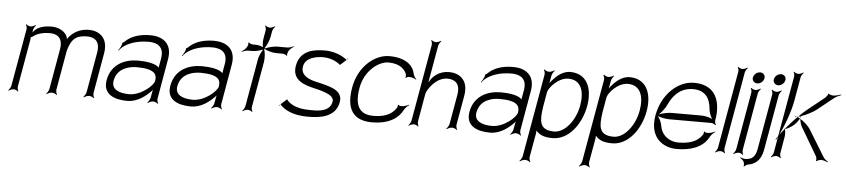

<svg xmlns="http://www.w3.org/2000/svg" viewBox="-44 -821 5558 1261"><g transform="rotate(5 2735.5 -190.0)"><path d="M17 9 20 12C26 7 42 0 53 0C63 0 77 7 81 12L84 9C80 4 76 -11 78 -22L132 -329C133 -332 134 -344 134 -350C138 -351 144 -354 147 -356C171 -376 208 -388 258 -388C299 -388 347 -370 332 -286L286 -23C284 -12 274 4 267 10L270 13C277 7 294 0 305 0C316 0 331 7 336 13L339 10C334 4 330 -12 332 -23L377 -280C377 -281 381 -288 380 -288L376 -286L380 -291C400 -359 429 -388 503 -388C544 -388 592 -370 577 -286L531 -23C529 -12 519 4 512 10L515 13C522 7 539 0 550 0C561 0 576 7 581 13L584 10C579 4 575 -12 577 -23L623 -286C642 -396 572 -432 511 -432C466 -432 424 -416 393 -385C386 -379 377 -368 372 -359C365 -408 310 -432 266 -432C214 -432 176 -420 153 -395C150 -392 146 -387 142 -383L145 -400C147 -410 156 -425 162 -430L159 -433C153 -428 137 -421 127 -421C116 -421 102 -428 98 -433L95 -430C99 -425 104 -410 102 -400L35 -22C33 -11 23 4 17 9Z M701 -113C716 -200 800 -215 845 -215C967 -215 980 -177 973 -136C968 -106 889 -34 810 -34C742 -34 691 -57 701 -113ZM655 -113C639 -20 714 11 802 11C869 11 925 -33 964 -76C961 -67 959 -57 958 -49L953 -23C951 -12 941 4 934 10L937 13C944 7 961 0 972 0C983 0 998 7 1003 13L1006 10C1001 4 997 -12 999 -23L1045 -286C1064 -396 989 -432 917 -432C842 -432 788 -412 750 -375C749 -373 741 -367 740 -369L737 -366C738 -365 734 -350 732 -347C727 -335 720 -323 713 -315L716 -313C720 -319 729 -329 737 -336C775 -367 833 -388 909 -388C957 -388 1014 -370 999 -286L988 -224C970 -250 903 -259 850 -259C763 -259 674 -220 655 -113Z M1121 -113C1136 -200 1220 -215 1265 -215C1387 -215 1400 -177 1393 -136C1388 -106 1309 -34 1230 -34C1162 -34 1111 -57 1121 -113ZM1075 -113C1059 -20 1134 11 1222 11C1289 11 1345 -33 1384 -76C1381 -67 1379 -57 1378 -49L1373 -23C1371 -12 1361 4 1354 10L1357 13C1364 7 1381 0 1392 0C1403 0 1418 7 1423 13L1426 10C1421 4 1417 -12 1419 -23L1465 -286C1484 -396 1409 -432 1337 -432C1262 -432 1208 -412 1170 -375C1169 -373 1161 -367 1160 -369L1157 -366C1158 -365 1154 -350 1152 -347C1147 -335 1140 -323 1133 -315L1136 -313C1140 -319 1149 -329 1157 -336C1195 -367 1253 -388 1329 -388C1377 -388 1434 -370 1419 -286L1408 -224C1390 -250 1323 -259 1270 -259C1183 -259 1094 -220 1075 -113Z M1521 -378 1522 -375C1532 -380 1550 -387 1564 -387H1591C1609 -387 1638 -393 1658 -402L1657 -401L1658 -399L1660 -400C1648 -382 1636 -354 1633 -336L1578 -22C1576 -11 1566 4 1560 9L1563 12C1569 7 1585 0 1596 0C1606 0 1620 7 1624 12L1627 9C1623 4 1619 -11 1621 -22L1674 -322C1678 -347 1676 -384 1668 -407C1669 -407 1669 -408 1670 -408C1691 -396 1726 -387 1750 -387H1791C1800 -387 1816 -381 1818 -375L1822 -377C1819 -383 1824 -401 1829 -409C1837 -421 1853 -434 1862 -439L1861 -442C1851 -437 1833 -430 1819 -430H1753C1731 -430 1696 -422 1673 -411L1671 -414C1686 -435 1699 -468 1703 -490L1710 -529C1712 -539 1722 -554 1728 -559L1725 -562C1719 -557 1703 -550 1693 -550C1682 -550 1668 -557 1664 -562L1661 -559C1665 -554 1669 -539 1667 -529L1657 -471C1655 -457 1655 -435 1659 -420L1658 -419C1644 -426 1623 -430 1609 -430H1592C1583 -430 1567 -436 1565 -442L1561 -440C1564 -434 1559 -416 1554 -409C1546 -396 1530 -383 1521 -378ZM1667 -409H1668L1667 -408Z M2213 -382C2215 -381 2217 -383 2217 -385ZM2217 -385 2224 -391 2221 -394C2219 -392 2218 -388 2217 -385ZM1807 -55C1807 -55 1808 -55 1808 -54C1810 -51 1853 11 1992 11C2060 11 2174 4 2193 -102C2208 -185 2116 -201 2019 -224C1979 -234 1921 -256 1932 -316C1943 -378 2022 -387 2059 -387C2131 -387 2173 -346 2173 -346C2190 -362 2204 -374 2213 -382C2213 -382 2214 -383 2213 -383C2210 -385 2157 -432 2067 -432C2000 -432 1904 -422 1885 -316C1872 -242 1917 -204 1997 -184C2052 -170 2155 -152 2146 -102C2133 -26 2036 -34 2000 -34C1877 -34 1847 -91 1847 -91C1830 -75 1816 -63 1807 -55ZM1803 -52 1807 -55C1805 -56 1805 -55 1803 -52ZM1796 -46 1799 -43C1801 -45 1801 -49 1803 -52Z M2266 -207C2234 -27 2326 11 2414 11C2532 11 2591 -37 2617 -89C2624 -102 2639 -116 2649 -122L2647 -125C2637 -119 2616 -112 2603 -112H2592C2588 -112 2580 -116 2579 -119L2575 -118C2576 -114 2574 -103 2571 -99C2553 -72 2519 -32 2422 -32C2351 -32 2289 -63 2314 -207C2335 -328 2431 -390 2488 -390C2568 -390 2599 -352 2610 -322C2611 -317 2611 -304 2608 -300L2612 -299C2615 -302 2623 -307 2629 -307H2637C2652 -307 2671 -299 2679 -293L2681 -296C2673 -302 2663 -318 2660 -332C2649 -389 2593 -432 2492 -432C2395 -432 2291 -346 2266 -207Z M2655 9 2658 12C2664 7 2680 0 2691 0C2701 0 2715 7 2719 12L2722 9C2718 4 2714 -11 2716 -22L2748 -205C2753 -232 2808 -318 2884 -318C2925 -318 2973 -300 2958 -216L2924 -23C2922 -12 2912 4 2905 10L2908 13C2915 7 2932 0 2943 0C2954 0 2969 7 2974 13L2977 10C2972 4 2968 -12 2970 -23L3004 -216C3023 -326 2953 -362 2892 -362C2824 -362 2780 -320 2764 -285L2762 -286L2805 -529C2807 -539 2817 -554 2823 -559L2820 -562C2814 -557 2798 -550 2788 -550C2777 -550 2763 -557 2759 -562L2756 -559C2760 -554 2764 -539 2762 -529L2673 -22C2671 -11 2661 4 2655 9Z M3093 -113C3108 -200 3192 -215 3237 -215C3359 -215 3372 -177 3365 -136C3360 -106 3281 -34 3202 -34C3134 -34 3083 -57 3093 -113ZM3047 -113C3031 -20 3106 11 3194 11C3261 11 3317 -33 3356 -76C3353 -67 3351 -57 3350 -49L3345 -23C3343 -12 3333 4 3326 10L3329 13C3336 7 3353 0 3364 0C3375 0 3390 7 3395 13L3398 10C3393 4 3389 -12 3391 -23L3437 -286C3456 -396 3381 -432 3309 -432C3234 -432 3180 -412 3142 -375C3141 -373 3133 -367 3132 -369L3129 -366C3130 -365 3126 -350 3124 -347C3119 -335 3112 -323 3105 -315L3108 -313C3112 -319 3121 -329 3129 -336C3167 -367 3225 -388 3301 -388C3349 -388 3406 -370 3391 -286L3380 -224C3362 -250 3295 -259 3242 -259C3155 -259 3066 -220 3047 -113Z M3526 -187 3543 -285C3548 -315 3609 -387 3676 -387C3759 -387 3785 -314 3768 -218C3751 -121 3684 -33 3612 -33C3509 -33 3514 -100 3526 -187ZM3402 179 3405 182C3412 176 3429 169 3440 169C3451 169 3466 176 3471 182L3474 179C3469 173 3465 157 3467 146L3495 -11C3496 -17 3496 -24 3496 -30C3518 -3 3548 11 3606 11C3714 11 3793 -101 3814 -218C3837 -351 3784 -432 3684 -432C3629 -432 3584 -388 3553 -346C3555 -354 3557 -364 3558 -371L3563 -398C3565 -409 3575 -425 3582 -431L3580 -434C3573 -428 3555 -421 3544 -421C3533 -421 3519 -428 3514 -434L3510 -431C3515 -425 3519 -409 3517 -398L3421 146C3419 157 3409 173 3402 179Z M3918 -187 3935 -285C3940 -315 4001 -387 4068 -387C4151 -387 4177 -314 4160 -218C4143 -121 4076 -33 4004 -33C3901 -33 3906 -100 3918 -187ZM3794 179 3797 182C3804 176 3821 169 3832 169C3843 169 3858 176 3863 182L3866 179C3861 173 3857 157 3859 146L3887 -11C3888 -17 3888 -24 3888 -30C3910 -3 3940 11 3998 11C4106 11 4185 -101 4206 -218C4229 -351 4176 -432 4076 -432C4021 -432 3976 -388 3945 -346C3947 -354 3949 -364 3950 -371L3955 -398C3957 -409 3967 -425 3974 -431L3972 -434C3965 -428 3947 -421 3936 -421C3925 -421 3911 -428 3906 -434L3902 -431C3907 -425 3911 -409 3909 -398L3813 146C3811 157 3801 173 3794 179Z M4288 -205C4306 -222 4328 -250 4338 -273C4371 -347 4424 -390 4498 -390C4574 -390 4610 -344 4616 -271C4618 -249 4627 -222 4639 -206C4620 -215 4589 -222 4566 -222H4372C4348 -222 4312 -215 4288 -205ZM4266 -197C4240 -47 4335 11 4423 11C4549 11 4609 -37 4635 -89C4642 -102 4657 -116 4667 -122L4665 -125C4655 -119 4634 -112 4621 -112H4610C4606 -112 4598 -116 4597 -119L4593 -118C4594 -114 4592 -103 4589 -99C4571 -72 4536 -32 4431 -32C4376 -32 4321 -65 4310 -132C4307 -153 4294 -179 4282 -194C4302 -185 4337 -179 4360 -179H4636C4646 -179 4659 -172 4663 -167L4667 -170C4663 -175 4658 -190 4660 -201L4664 -222C4679 -361 4615 -432 4501 -432C4393 -432 4291 -336 4266 -197Z M4676 9 4679 12C4685 7 4701 0 4712 0C4722 0 4736 7 4740 12L4743 9C4739 4 4735 -11 4737 -22L4826 -529C4828 -539 4838 -554 4844 -559L4841 -562C4835 -557 4819 -550 4809 -550C4798 -550 4784 -557 4780 -562L4777 -559C4781 -554 4785 -539 4783 -529L4694 -22C4692 -11 4682 4 4676 9Z M4796 9 4799 12C4805 7 4821 0 4832 0C4842 0 4856 7 4860 12L4863 9C4859 4 4855 -11 4857 -22L4923 -399C4925 -409 4935 -424 4941 -429L4938 -432C4932 -427 4916 -420 4906 -420C4895 -420 4881 -427 4877 -432L4874 -429C4878 -424 4882 -409 4880 -399L4814 -22C4812 -11 4802 4 4796 9ZM4882 -501C4878 -481 4893 -464 4914 -464C4935 -464 4954 -481 4958 -501C4962 -521 4948 -538 4927 -538C4906 -538 4886 -521 4882 -501Z M5020 -501C5016 -481 5031 -464 5052 -464C5073 -464 5092 -481 5096 -501C5100 -521 5086 -538 5065 -538C5044 -538 5024 -521 5020 -501ZM4844 33C4852 37 4864 46 4869 56C4873 63 4875 81 4872 87L4875 88C4878 82 4893 73 4901 72C4943 65 4983 39 4996 -30L5061 -399C5063 -409 5073 -424 5079 -429L5076 -432C5070 -427 5054 -420 5044 -420C5033 -420 5019 -427 5015 -432L5012 -429C5016 -424 5020 -409 5018 -399L4953 -30C4942 24 4915 35 4882 37C4870 38 4854 33 4847 29Z M5044 9 5047 12C5053 7 5069 0 5080 0C5090 0 5104 7 5108 12L5111 9C5107 4 5103 -11 5105 -22L5124 -133C5126 -142 5125 -171 5121 -181C5132 -183 5160 -199 5168 -206C5184 -215 5203 -240 5214 -259C5209 -262 5203 -265 5197 -267C5169 -240 5143 -210 5120 -182C5119 -183 5119 -184 5118 -184L5117 -181H5119C5108 -167 5096 -153 5087 -140C5119 -205 5154 -300 5167 -375L5194 -529C5196 -539 5206 -554 5212 -559L5209 -562C5203 -557 5187 -550 5177 -550C5166 -550 5152 -557 5148 -562L5145 -559C5149 -554 5153 -539 5151 -529L5081 -132C5074 -123 5069 -115 5065 -107L5069 -106C5073 -112 5076 -120 5080 -127L5062 -22C5060 -11 5050 4 5044 9ZM5214 -259C5215 -259 5215 -257 5216 -257V-262C5216 -261 5214 -260 5214 -259ZM5200 -270C5205 -271 5211 -272 5217 -274C5216 -270 5216 -267 5216 -262C5219 -267 5220 -271 5221 -274L5218 -275C5252 -286 5295 -308 5319 -327L5421 -409C5435 -421 5458 -431 5471 -436L5469 -439C5456 -435 5434 -428 5417 -428C5410 -428 5390 -433 5389 -438L5385 -437C5386 -432 5372 -414 5366 -409L5266 -329C5244 -312 5222 -292 5200 -270ZM5216 -257C5217 -239 5224 -216 5232 -203L5340 -20C5343 -14 5346 4 5342 9L5346 11C5349 6 5369 0 5376 0C5391 0 5409 7 5418 12L5421 8C5412 3 5397 -8 5390 -20L5284 -193C5271 -214 5242 -241 5216 -257ZM5193 -269C5195 -269 5198 -270 5200 -270L5197 -267C5196 -268 5194 -269 5193 -269ZM5179 -268C5183 -268 5188 -268 5193 -269C5188 -271 5184 -272 5180 -272Z"/></g></svg>

Font: Armata Saber
Style: RgIta
Weight: 400
Designer: Jasper
Foundry: Cannot Into Space Fonts
Version: Version 0.970